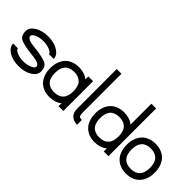

<svg xmlns="http://www.w3.org/2000/svg" viewBox="16 -1212 1793 1793"><g transform="rotate(45 913.0 -315.0)"><path d="M325.2 -280.8Q325.2 -290 314.9 -298.8Q304.7 -307.6 287.8 -314.7Q271 -321.8 249 -326.2Q227.1 -330.6 203.6 -330.6Q180.2 -330.6 158 -326.2Q135.7 -321.8 118.9 -314.5Q102.1 -307.1 91.8 -297.9Q81.5 -288.6 81.5 -279.3Q81.5 -264.6 92.8 -255.6Q104 -246.6 121.8 -241.2Q139.6 -235.8 161.9 -233.2Q184.1 -230.5 206.5 -228Q240.7 -224.1 271.5 -217.8Q302.2 -211.4 331.1 -202.6Q388.2 -184.1 388.2 -114.3Q388.2 -89.4 373.8 -68.6Q359.4 -47.9 334.2 -32.5Q309.1 -17.1 275.4 -8.5Q241.7 0 203.6 0Q164.6 0 130.9 -8.5Q97.2 -17.1 72.3 -32.5Q47.4 -47.9 33 -68.8Q18.6 -89.8 18.6 -114.3H81.5Q81.5 -104.5 91.8 -95.2Q102.1 -85.9 119.1 -78.9Q136.2 -71.8 158.2 -67.4Q180.2 -63 203.6 -63Q226.1 -63 247.8 -67.4Q269.5 -71.8 286.6 -78.9Q303.7 -85.9 314.5 -95.2Q325.2 -104.5 325.2 -114.3Q325.2 -128.9 314 -137.7Q302.7 -146.5 284.9 -151.9Q267.1 -157.2 244.6 -160.2Q222.2 -163.1 200.2 -165.5Q131.3 -172.9 75.2 -190.4Q18.6 -208 18.6 -279.3Q18.6 -303.7 33 -324.5Q47.4 -345.2 72.3 -360.6Q97.2 -376 130.9 -384.8Q164.6 -393.6 203.6 -393.6Q242.7 -393.6 276.4 -384.8Q310.1 -376 335 -360.8Q359.9 -345.7 374 -325.2Q388.2 -304.7 388.2 -280.8Z M795.4 -393.6V0H732.4V-40Q685.1 0 610.8 0Q568.4 0 534.2 -13.2Q500 -26.4 475.8 -51.8Q451.7 -77.1 438.7 -113.8Q425.8 -150.4 425.8 -196.8Q425.8 -242.7 438.7 -279.3Q451.7 -315.9 475.6 -341.3Q499.5 -366.7 533.7 -380.1Q567.9 -393.6 610.8 -393.6Q684.6 -393.6 732.4 -354V-393.6ZM701.2 -297.4Q669.4 -330.6 610.8 -330.6Q549.8 -330.6 519.3 -296.9Q488.8 -263.2 488.8 -196.8Q488.8 -129.9 519.5 -96.4Q550.3 -63 610.8 -63Q669.9 -63 701.2 -96.2Q732.4 -129.4 732.4 -196.8Q732.4 -264.2 701.2 -297.4Z M933.6 -629.9 934.1 -103Q934.1 -103.5 934.6 -103.5Q934.6 -81.5 944.1 -72.3Q953.6 -63 975.6 -63H977.1V0H975.1Q951.2 -0.5 931.9 -7.8Q912.6 -15.1 899.2 -28.3Q885.7 -41.5 878.7 -60.5Q871.6 -79.6 871.6 -103L871.1 -629.9Z M1391.6 -629.9V0H1329.6V-40.5Q1280.3 0 1207 0Q1164.6 0 1130.4 -13.2Q1096.2 -26.4 1072 -51.8Q1047.9 -77.1 1034.9 -113.8Q1022 -150.4 1022 -196.8Q1022 -242.7 1034.9 -279.3Q1047.9 -315.9 1071.8 -341.3Q1095.7 -366.7 1129.9 -380.1Q1164.1 -393.6 1207 -393.6Q1281.7 -393.6 1329.1 -353.5V-629.9ZM1297.4 -297.4Q1265.6 -330.6 1207 -330.6Q1146 -330.6 1115.5 -296.9Q1085 -263.2 1085 -196.8Q1085 -129.9 1115.7 -96.4Q1146.5 -63 1207 -63Q1266.1 -63 1297.4 -96.2Q1328.6 -129.4 1328.6 -196.8Q1328.6 -264.2 1297.4 -297.4Z M1622.1 -393.6Q1665 -393.6 1699.2 -380.1Q1733.4 -366.7 1757.3 -341.3Q1781.2 -315.9 1793.9 -279.3Q1806.6 -242.7 1806.6 -196.8Q1806.6 -150.4 1793.7 -113.8Q1780.8 -77.1 1756.6 -51.8Q1732.4 -26.4 1698.2 -13.2Q1664.1 0 1622.1 0Q1579.6 0 1545.4 -13.2Q1511.2 -26.4 1487.1 -51.8Q1462.9 -77.1 1450 -113.8Q1437 -150.4 1437 -196.8Q1437 -242.7 1450 -279.3Q1462.9 -315.9 1486.8 -341.3Q1510.7 -366.7 1544.9 -380.1Q1579.1 -393.6 1622.1 -393.6ZM1712.4 -297.4Q1680.7 -330.6 1622.1 -330.6Q1561 -330.6 1530.5 -296.9Q1500 -263.2 1500 -196.8Q1500 -129.9 1530.8 -96.4Q1561.5 -63 1622.1 -63Q1681.2 -63 1712.4 -96.2Q1743.7 -129.4 1743.7 -196.8Q1743.7 -264.2 1712.4 -297.4Z"/></g></svg>

Font: Fibel Sued LRS
Style: Regular
Weight: 400
Designer: Peter Wiegel
Foundry: Peter Wiegel
Version: Version 000.000